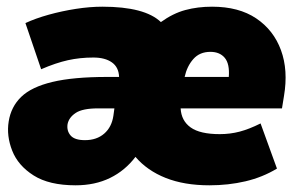

<svg xmlns="http://www.w3.org/2000/svg" viewBox="-20 -542 894 574"><path d="M206 12Q127 12 80.5 -17.5Q34 -47 16.5 -91.5Q-1 -136 6 -179Q13 -223 43.5 -252.5Q74 -282 136.5 -297Q199 -312 301 -312H336Q335 -341 314.5 -355.5Q294 -370 259 -370Q219 -370 183 -362Q147 -354 103 -335L56 -473Q86 -487 125.5 -498Q165 -509 207 -515.5Q249 -522 286 -522Q413 -522 461 -476Q497 -502 534 -512Q571 -522 614 -522Q694 -522 746 -487Q798 -452 820 -392Q842 -332 829 -255L823 -218H520Q522 -181 550 -161Q578 -141 637 -141Q668 -141 696.5 -148.5Q725 -156 759 -173L808 -38Q765 -12 714 0Q663 12 606 12Q531 12 475.5 -10Q420 -32 385 -73Q354 -32 309 -10Q264 12 206 12ZM609 -387Q577 -387 558 -365.5Q539 -344 532 -312H664Q667 -351 652 -369Q637 -387 609 -387ZM234 -123Q269 -123 291.5 -142.5Q314 -162 319 -196L322 -218H273Q227 -218 206.5 -204.5Q186 -191 182 -171Q179 -151 191 -137Q203 -123 234 -123Z"/></svg>

Font: Mulish ExtraBlack
Style: Italic
Weight: 1000
Italic angle: -9°
Designer: Vernon Adams
Foundry: Vernon Adams
Version: Version 3.603; ttfautohint (v1.8.3)